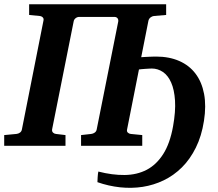

<svg xmlns="http://www.w3.org/2000/svg" viewBox="-37 -691 1034 910"><path d="M565.4 -78.1Q563 -68.4 568.6 -62.7Q574.2 -57.1 582.5 -56.2L637.2 -50.8V0H347.2V-50.8L395.5 -56.2Q404.3 -57.1 412.1 -62.7Q419.9 -68.4 421.4 -78.1L523.4 -588.9Q524.9 -598.6 519.8 -604.7Q514.6 -610.8 505.4 -610.8H337.9Q329.1 -610.8 321.3 -604.7Q313.5 -598.6 312 -588.9L210 -78.1Q208.5 -68.4 214.1 -62.7Q219.7 -57.1 228 -56.2L273.4 -50.8V0H-17.1V-50.8L41 -56.2Q50.3 -57.1 57.9 -62.7Q65.4 -68.4 66.9 -78.1L168.9 -592.8Q171.4 -602.5 165.8 -608.4Q160.2 -614.3 150.9 -615.2L101.1 -620.1V-670.9H750.5V-620.1L692.4 -615.2Q684.1 -614.3 676.5 -608.4Q668.9 -602.5 666.5 -592.8L632.3 -419.9Q638.2 -420.4 647.9 -420.9Q657.7 -421.4 668 -421.9Q678.2 -422.4 687.5 -422.6Q696.8 -422.9 702.6 -422.9Q764.6 -422.9 812.3 -402.1Q859.9 -381.3 889.6 -342Q919.4 -302.7 930.2 -246.1Q940.9 -189.5 929.7 -118.2Q918.5 -45.9 891.1 9Q863.8 64 825.2 102.3Q786.6 140.6 739 163.6Q691.4 186.5 639.2 194.6Q586.9 202.6 532.2 196.8Q477.5 190.9 424.8 172.4Q424.8 160.2 425.8 149.9Q426.3 141.1 427.2 133.1Q428.2 125 429.2 122.1Q495.6 139.2 554 138.4Q612.3 137.7 658.2 113.8Q704.1 89.8 736.3 39.6Q768.6 -10.7 783.2 -92.3Q795.9 -163.1 792.5 -214.6Q789.1 -266.1 774.2 -299.8Q759.3 -333.5 735.1 -349.9Q710.9 -366.2 682.6 -366.2Q678.7 -366.2 670.4 -365.7Q662.1 -365.2 652.8 -364.7Q643.6 -364.3 635 -363.3Q626.5 -362.3 621.6 -361.8Z"/></svg>

Font: Charis SIL CyrE
Style: Bold Italic
Weight: 700
Italic angle: -11°
Foundry: SIL International
Version: Version 5.000